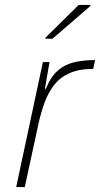

<svg xmlns="http://www.w3.org/2000/svg" viewBox="-20 -763 408 783"><path d="M46 0 155 -510H182L163 -401H167Q187 -450 215.5 -475Q244 -500 282 -509Q320 -518 368 -518L360 -482Q302 -482 263 -464.5Q224 -447 200 -415.5Q176 -384 161.5 -344Q147 -304 137 -259L81 0ZM165 -605 166 -610 301 -743H349L348 -738L194 -605Z"/></svg>

Font: Saira Thin Thin
Style: Italic
Weight: 250
Italic angle: -12°
Version: Version 1.101